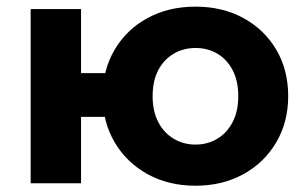

<svg xmlns="http://www.w3.org/2000/svg" viewBox="-20 -566 943 593"><path d="M583.7 7.6Q500.7 7.6 436 -28Q371.3 -63.6 334.3 -126.2Q297.2 -188.8 297.2 -269.3Q297.2 -350.4 334.3 -412.9Q371.3 -475.3 436 -510.4Q500.7 -545.5 583.7 -545.5Q666.9 -545.5 731.4 -510.4Q796 -475.3 833.1 -412.9Q870.1 -350.4 870.1 -269.2Q870.1 -188.7 833 -126Q796 -63.3 731.4 -27.9Q666.9 7.6 583.7 7.6ZM74.7 0V-537.9H230.3V-340.2H388.1V-205.1H230.3V0ZM583.7 -119.5Q621.6 -119.5 651.5 -137.7Q681.4 -155.8 698.6 -189.3Q715.9 -222.7 715.9 -268.9Q715.9 -316 698.6 -349.2Q681.3 -382.3 651.5 -400.1Q621.7 -417.8 583.8 -417.8Q546.8 -417.8 516.4 -400.1Q486.1 -382.3 468.7 -349.2Q451.4 -316 451.4 -268.9Q451.4 -222.7 468.7 -189.3Q485.9 -155.8 516.2 -137.7Q546.5 -119.5 583.7 -119.5Z"/></svg>

Font: Montserrat Thin
Style: Regular
Weight: 100
Designer: Julieta Ulanovsky
Foundry: Julieta Ulanovsky
Version: Version 9.000